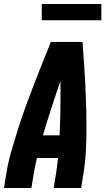

<svg xmlns="http://www.w3.org/2000/svg" viewBox="-20 -946 540 966"><path d="M0 0 12 -74Q21 -130 37 -185.5Q53 -241 70.5 -296.5Q88 -352 108 -407Q128 -462 149 -516.5Q170 -571 192 -626Q214 -681 236 -735H395Q399 -681 403 -626Q407 -571 409.5 -516.5Q412 -462 413.5 -407Q415 -352 415 -296.5Q415 -241 412 -185Q409 -129 400 -74L388 0H250L262 -74Q265 -93 267.5 -112.5Q270 -132 272 -151H166Q161 -132 157 -112.5Q153 -93 150 -74L138 0ZM196 -265H280Q283 -334 284 -402.5Q285 -471 284 -539Q261 -471 238.5 -402.5Q216 -334 196 -265ZM190 -844V-926H490V-844Z"/></svg>

Font: Iosevka Curly Heavy Oblique
Style: Regular
Weight: 900
Italic angle: -9°
Monospace: yes
Designer: Belleve Invis
Foundry: Belleve Invis
Version: Version 11.1.0; ttfautohint (v1.8.3)